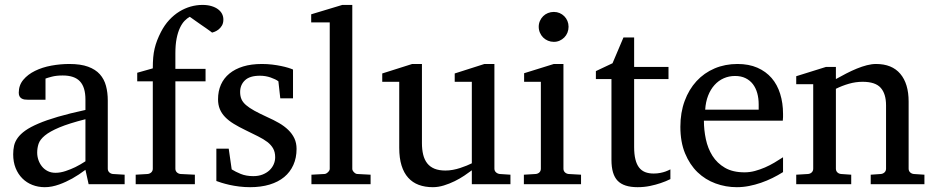

<svg xmlns="http://www.w3.org/2000/svg" viewBox="-20 -757 3839 789"><path d="M331.1 -267.1Q263.7 -250 224.1 -233.4Q184.6 -216.8 164.3 -200Q144 -183.1 138.4 -165.8Q132.8 -148.4 132.8 -129.9Q132.8 -114.3 137.9 -99.4Q143.1 -84.5 152.6 -72.8Q162.1 -61 176 -54Q189.9 -46.9 208 -46.9Q228 -46.9 249.8 -54.2Q271.5 -61.5 289.6 -70.3Q310.5 -80.6 331.1 -94.2ZM344.2 0 331.1 -59.1Q304.7 -39.1 276.9 -23.4Q264.6 -16.6 251 -10.3Q237.3 -3.9 222.9 1.2Q208.5 6.3 193.6 9.3Q178.7 12.2 164.1 12.2Q136.7 12.2 113 2.9Q89.4 -6.3 71.8 -23.9Q54.2 -41.5 44.2 -66.4Q34.2 -91.3 34.2 -123Q34.2 -141.6 37.8 -158.2Q41.5 -174.8 52.7 -190.4Q64 -206.1 84.2 -220.5Q104.5 -234.9 137.5 -249Q170.4 -263.2 218 -277.1Q265.6 -291 331.1 -305.2V-348.1Q331.1 -398.4 308.6 -422.6Q286.1 -446.8 237.8 -446.8Q211.4 -446.8 192.9 -441.9Q174.3 -437 167 -434.1V-347.2H94.2Q87.4 -347.2 80.8 -348.1Q74.2 -349.1 68.8 -352.3Q63.5 -355.5 60.3 -361.1Q57.1 -366.7 57.1 -376Q57.1 -406.7 75.7 -429Q94.2 -451.2 124 -465.8Q153.8 -480.5 190.9 -487.3Q228 -494.1 265.1 -494.1Q311.5 -494.1 342 -482.9Q372.6 -471.7 390.4 -451.7Q408.2 -431.6 415.5 -404.3Q422.9 -377 422.9 -344.2V-64Q422.9 -54.7 429 -48.8Q435.1 -43 443.8 -42L492.2 -39.1V0Z M897.9 -676.8Q897.9 -661.6 891.8 -651.6Q885.7 -641.6 877.7 -635.5Q869.6 -629.4 862.1 -626.5Q854.5 -623.5 851.6 -623Q850.6 -624 843.5 -629.2Q836.4 -634.3 826.4 -641.4Q816.4 -648.4 804.9 -656.2Q793.5 -664.1 783.7 -671.1Q773.9 -678.2 767.1 -682.9Q760.3 -687.5 759.8 -688Q749 -682.1 738.5 -671.4Q728 -660.6 719.5 -642.6Q710.9 -624.5 705.8 -598.9Q700.7 -573.2 700.7 -538.1V-474.1H824.7V-422.9H700.7V-64Q700.7 -54.7 706.8 -48.8Q712.9 -43 721.7 -42L780.8 -39.1V0H537.6V-39.1L586.9 -42Q595.7 -43 601.8 -48.8Q607.9 -54.7 607.9 -64V-422.9H543.9V-458L607.9 -476.1Q607.9 -501 609.6 -520.8Q611.3 -540.5 615.5 -557.9Q619.6 -575.2 626 -591.6Q632.3 -607.9 641.6 -626Q656.2 -654.3 675.5 -675Q694.8 -695.8 717 -709.5Q739.3 -723.1 763.4 -730Q787.6 -736.8 812 -736.8Q833 -736.8 849.1 -731.9Q865.2 -727.1 876.2 -718.8Q887.2 -710.4 892.6 -699.7Q897.9 -689 897.9 -676.8Z M1198.7 -145Q1198.7 -108.4 1185.5 -79.1Q1172.4 -49.8 1147.9 -29.5Q1123.5 -9.3 1087.9 1.5Q1052.2 12.2 1007.8 12.2Q984.9 12.2 963.1 9.5Q941.4 6.8 923.1 2.7Q904.8 -1.5 890.6 -5.9Q876.5 -10.3 869.1 -13.2V-146H919.9L932.1 -61Q947.3 -51.3 969.5 -42.2Q991.7 -33.2 1021 -33.2Q1042.5 -33.2 1059.1 -39.8Q1075.7 -46.4 1087.2 -57.1Q1098.6 -67.9 1104.7 -81.8Q1110.8 -95.7 1110.8 -110.8Q1110.8 -131.8 1102.5 -146.7Q1094.2 -161.6 1078.6 -173.6Q1063 -185.5 1040.3 -196.8Q1017.6 -208 988.8 -222.2Q961.4 -235.4 940.4 -248.3Q919.4 -261.2 905 -276.1Q890.6 -291 883.3 -308.8Q876 -326.7 876 -349.1Q876 -382.3 887.9 -409.2Q899.9 -436 922.9 -454.8Q945.8 -473.6 979.2 -483.9Q1012.7 -494.1 1056.2 -494.1Q1078.1 -494.1 1098.1 -491.7Q1118.2 -489.3 1134.8 -485.8Q1151.4 -482.4 1164.1 -478.5Q1176.8 -474.6 1184.1 -471.2V-353H1131.8L1124 -422.9Q1113.3 -431.2 1092.3 -438.5Q1071.3 -445.8 1047.9 -445.8Q1006.3 -445.8 986.6 -427Q966.8 -408.2 966.8 -378.9Q966.8 -361.8 972.4 -349.1Q978 -336.4 991 -325.2Q1003.9 -314 1025.1 -302.2Q1046.4 -290.5 1078.1 -275.9Q1104.5 -264.2 1126.5 -251.5Q1148.4 -238.8 1164.6 -223.1Q1180.7 -207.5 1189.7 -188.5Q1198.7 -169.4 1198.7 -145Z M1259.8 0V-39.1L1313 -42Q1319.8 -42 1327.4 -49.1Q1335 -56.2 1335 -63V-665H1258.8V-698.2L1386.7 -736.8H1427.7V-63Q1427.7 -56.2 1434.8 -49.1Q1441.9 -42 1448.7 -42L1502.9 -39.1V0Z M1918.9 0V-57.1Q1906.2 -47.4 1887.9 -35.2Q1869.6 -22.9 1848.4 -12.5Q1827.1 -2 1804 5.1Q1780.8 12.2 1758.8 12.2Q1726.6 12.2 1700.9 2.7Q1675.3 -6.8 1657.5 -26.6Q1639.6 -46.4 1630.1 -76.9Q1620.6 -107.4 1620.6 -149.9V-420.9H1550.8V-455.1L1673.8 -494.1H1713.9V-168.9Q1713.9 -142.6 1719 -121.6Q1724.1 -100.6 1735.6 -85.9Q1747.1 -71.3 1765.6 -63.7Q1784.2 -56.2 1810.5 -56.2Q1825.7 -56.2 1841.3 -59.1Q1856.9 -62 1871.1 -66.7Q1885.3 -71.3 1897.7 -76.4Q1910.2 -81.5 1918.9 -85.9V-420.9H1848.6V-455.1L1970.7 -494.1H2011.7V-64Q2011.7 -54.7 2018.3 -48.8Q2024.9 -43 2033.7 -42L2077.6 -39.1V0Z M2132.8 0V-39.1L2181.6 -42Q2190.9 -43 2196.8 -48.8Q2202.6 -54.7 2202.6 -64V-420.9H2133.8V-456.1L2255.9 -494.1H2295.4V-64Q2295.4 -54.7 2301.5 -48.8Q2307.6 -43 2316.4 -42L2367.7 -39.1V0ZM2316.4 -647Q2316.4 -634.3 2311.8 -622.8Q2307.1 -611.3 2298.8 -603Q2290.5 -594.7 2279.5 -589.8Q2268.6 -585 2255.9 -585Q2243.2 -585 2231.7 -589.8Q2220.2 -594.7 2211.9 -603Q2203.6 -611.3 2198.7 -622.8Q2193.8 -634.3 2193.8 -647Q2193.8 -659.7 2198.7 -670.9Q2203.6 -682.1 2211.9 -690.4Q2220.2 -698.7 2231.7 -703.4Q2243.2 -708 2255.9 -708Q2268.6 -708 2279.5 -703.4Q2290.5 -698.7 2298.8 -690.4Q2307.1 -682.1 2311.8 -670.9Q2316.4 -659.7 2316.4 -647Z M2734.9 -21Q2716.3 -11.7 2694.3 -4.4Q2675.8 2 2651.4 7.1Q2627 12.2 2600.1 12.2Q2543.5 12.2 2518.1 -14.2Q2492.7 -40.5 2492.7 -100.1V-432.1H2428.7V-464.8L2497.1 -497.1L2542 -603H2585.9V-481.9H2727.1V-432.1H2585.9V-152.8Q2585.9 -123 2591.1 -102.3Q2596.2 -81.5 2606.2 -68.6Q2616.2 -55.7 2631.1 -49.8Q2646 -43.9 2666 -43.9Q2680.7 -43.9 2693.1 -46.4Q2705.6 -48.8 2714.8 -52.2Q2725.6 -56.2 2734.9 -61Z M3197.8 -49.8Q3176.8 -36.6 3154.1 -25.4Q3131.3 -14.2 3107.2 -5.9Q3083 2.4 3058.1 7.3Q3033.2 12.2 3007.8 12.2Q2962.4 12.2 2920.4 -3.2Q2878.4 -18.6 2846.4 -49.3Q2814.5 -80.1 2795.2 -126.7Q2775.9 -173.3 2775.9 -235.8Q2775.9 -294.4 2793.5 -342Q2811 -389.6 2842.3 -423.6Q2873.5 -457.5 2916.5 -475.8Q2959.5 -494.1 3010.7 -494.1Q3057.1 -494.1 3092.3 -478.8Q3127.4 -463.4 3150.9 -436.3Q3174.3 -409.2 3186 -371.3Q3197.8 -333.5 3197.8 -289.1V-275.9Q3197.8 -268.1 3196.8 -261.2H2872.6Q2872.6 -223.1 2880.6 -185.1Q2888.7 -147 2907.7 -116.7Q2926.8 -86.4 2959 -67.6Q2991.2 -48.8 3039.6 -48.8Q3061 -48.8 3082 -54.4Q3103 -60.1 3123.3 -68.8Q3143.6 -77.6 3162.1 -88.6Q3180.7 -99.6 3197.8 -110.8ZM3097.7 -328.1Q3097.7 -353 3091.8 -374.3Q3085.9 -395.5 3074 -411.1Q3062 -426.8 3043.7 -435.8Q3025.4 -444.8 3000.5 -444.8Q2975.6 -444.8 2954.1 -435.3Q2932.6 -425.8 2916.3 -407.7Q2899.9 -389.6 2889.9 -364Q2879.9 -338.4 2877.9 -306.2H3097.7Z M3558.1 0V-39.1L3600.1 -42Q3608.9 -43 3615 -48.8Q3621.1 -54.7 3621.1 -64V-324.2Q3621.1 -371.6 3599.1 -396.2Q3577.1 -420.9 3524.9 -420.9Q3496.1 -420.9 3468.3 -412.8Q3440.4 -404.8 3415 -392.1V-64Q3415 -54.7 3420.9 -48.8Q3426.8 -43 3436 -42L3478 -39.1V0H3252V-39.1L3300.8 -42Q3310.1 -43 3315.9 -48.8Q3321.8 -54.7 3321.8 -64V-411.1H3252V-443.8L3374 -481.9H3415V-432.1Q3436 -443.8 3457.8 -455.1Q3479.5 -466.3 3501 -475.1Q3522.5 -483.9 3542.5 -489Q3562.5 -494.1 3580.1 -494.1Q3645.5 -494.1 3679.7 -453.6Q3713.9 -413.1 3713.9 -339.8V-64Q3713.9 -54.7 3720 -48.8Q3726.1 -43 3734.9 -42L3778.8 -39.1V0Z"/></svg>

Font: BabelStone Ogham Stemless
Style: Regular
Weight: 400
Designer: Andrew West
Foundry: BabelStone
Version: Version 2.02 March 14, 2022